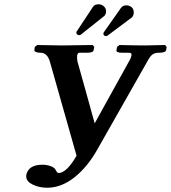

<svg xmlns="http://www.w3.org/2000/svg" viewBox="-20 -858 801 900"><path d="M253.9 -46.9Q292 -46.9 338.9 -127.9Q297.9 -274.9 213.9 -568.8Q201.7 -610.8 169.9 -610.8Q155.8 -610.8 147.9 -614.5Q140.1 -618.2 141.1 -623L143.1 -638.2L154.8 -647Q230 -645 270 -645L414.1 -647L421.9 -638.2L418.9 -623Q417 -610.8 388.2 -610.8H351.1Q345.2 -610.8 341.8 -599.1Q339.8 -585.9 342.8 -574.2H341.8Q357.9 -517.1 383.1 -427Q408.2 -336.9 423.8 -279.8Q450.7 -328.6 505.4 -427.2Q560.1 -525.9 586.9 -574.2Q593.8 -585.4 596.2 -598.1Q597.2 -606 594 -608.4Q590.8 -610.8 581.1 -610.8H551.8Q523.9 -610.8 525.9 -623L528.8 -638.2L540 -647Q618.2 -645 660.2 -645L753.9 -647L761.2 -638.2L758.8 -623Q755.9 -610.8 725.1 -610.8Q706.1 -610.8 694.6 -602.5Q683.1 -594.2 669.9 -568.8L439 -162.1Q392.1 -77.1 330.1 -27.6Q268.1 22 201.2 22Q163.1 22 133.1 7.1Q103 -7.8 103 -30.8V-37.1Q112.8 -85.9 179.2 -85.9Q197.3 -85.9 215.1 -80.1Q232.9 -74.2 238.8 -64.9Q248 -46.9 253.9 -46.9ZM598.1 -823.2Q606.9 -814.5 606.9 -799.8V-794.9Q604 -779.8 596.2 -774.9L483.9 -690.9Q481.9 -689 477.1 -689Q464.8 -689 464.8 -700.2Q464.8 -705.1 466.8 -707L546.9 -820.8Q555.7 -833 571.8 -833Q586.9 -833 598.1 -823.2ZM477.1 -805.2V-799.8Q474.1 -785.6 465.8 -780.8L357.9 -694.8Q352.1 -692.9 350.1 -692.9Q349.1 -692.9 342.8 -695.8Q337.9 -698.7 337.9 -705.1Q337.9 -709 339.8 -710.9L416 -826.2Q423.8 -838.4 443.8 -837.9Q455.1 -837.9 466.1 -828.9Q477.1 -819.8 477.1 -805.2Z"/></svg>

Font: Linux Libertine O
Style: Semibold Italic
Weight: 600
Italic angle: -11.5°
Designer: Philipp H. Poll
Foundry: Philipp H. Poll
Version: Version 5.1.2